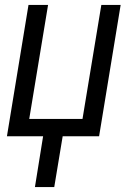

<svg xmlns="http://www.w3.org/2000/svg" viewBox="-20 -550 540 775"><path d="M121 205 154 0H8L95 -530H174L98 -70H313L389 -530H467L380 0H233L199 205Z"/></svg>

Font: Iosevka Curly Oblique
Style: Regular
Weight: 400
Italic angle: -9°
Monospace: yes
Designer: Belleve Invis
Foundry: Belleve Invis
Version: Version 11.1.0; ttfautohint (v1.8.3)